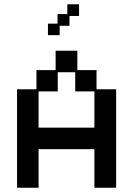

<svg xmlns="http://www.w3.org/2000/svg" viewBox="-20 -869 626 901"><path d="M60 12V-450H151V-540H241V-631H343V-540H433V-450H525V12H423V-169H161V12ZM161 -270H423V-440H333V-530H251V-440H161ZM205 -704V-758H250V-803H296V-849H351V-794H306V-748H260V-704Z"/></svg>

Font: Pixelify Sans
Style: Regular
Weight: 400
Designer: Stefie Justprince
Foundry: Typecalism Foundryline
Version: Version 1.000;February 13, 2025;FontCreator 15.0.0.3015 64-b